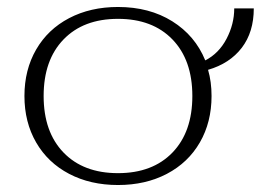

<svg xmlns="http://www.w3.org/2000/svg" viewBox="-20 -520 747 550"><path d="M576 -320Q586 -286 586 -245Q586 -170 552.5 -112Q519 -54 458 -22Q397 10 318 10Q239 10 178 -22Q117 -54 83.5 -112Q50 -170 50 -245Q50 -320 83.5 -378Q117 -436 178 -468Q239 -500 318 -500Q408 -500 473.5 -459Q539 -418 568 -347Q607 -367 629 -409Q651 -451 651 -496H707Q707 -428 672.5 -383Q638 -338 576 -320ZM531 -245Q531 -348 474 -407Q417 -466 318 -466Q219 -466 162 -407Q105 -348 105 -245Q105 -142 162 -83Q219 -24 318 -24Q417 -24 474 -83Q531 -142 531 -245Z"/></svg>

Font: Fahkwang ExtraLight
Style: Regular
Weight: 275
Designer: Suppakit Chalermlarp | Katatrad Co.,Ltd.
Foundry: Cadson Demak Co.,Ltd.
Version: Version 1.000; ttfautohint (v1.6)